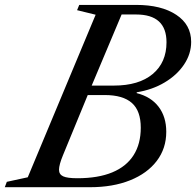

<svg xmlns="http://www.w3.org/2000/svg" viewBox="-83 -782 818 802"><path d="M-63 0 -54.5 -22.5 33 -41.5 316.5 -720.5 239 -739.5 248 -761.5H485.5Q591 -761.5 653.2 -720.2Q715.5 -679 715.5 -607Q715.5 -557 686 -512.8Q656.5 -468.5 605 -437.8Q553.5 -407 488 -396.5V-393Q547.5 -378 579.5 -336Q611.5 -294 611.5 -231.5Q611.5 -162 571.8 -109.8Q532 -57.5 460.2 -28.8Q388.5 0 292.5 0ZM240 -37.5Q327 -37.5 386 -62Q445 -86.5 475 -133.8Q505 -181 505 -248.5Q505 -319 467.8 -352Q430.5 -385 354.5 -385H283.5L180 -133.5Q163.5 -93.5 163.5 -73Q163.5 -53.5 180.8 -45.5Q198 -37.5 240 -37.5ZM300 -424.5H392.5Q497 -424.5 554.8 -472.8Q612.5 -521 612.5 -605.5Q612.5 -721.5 485.5 -721.5H425Z"/></svg>

Font: Libre Caslon Text
Style: Italic
Weight: 400
Italic angle: -22.583°
Designer: Pablo Impallari, Rodrigo Fuenzalida, Katja Schimmel
Foundry: Pablo Impallari, Rodrigo Fuenzalida
Version: Version 2.000